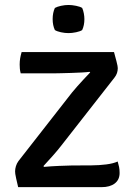

<svg xmlns="http://www.w3.org/2000/svg" viewBox="-20 -756 542 776"><path d="M271 -382Q280.1 -393.2 292.5 -407.2Q304.9 -421.2 318.5 -435.8Q332 -450.4 344.6 -463.4L342 -465.7Q330.1 -464 309.9 -463Q289.6 -461.9 267.3 -461.2Q245 -460.5 226.7 -460.1Q208.5 -459.6 200.3 -459.6H63.7Q61.2 -469 60.3 -477.6Q59.5 -486.1 59.5 -494.8Q59.5 -508.2 61.4 -519.9Q63.4 -531.6 67.4 -545.5H440.8Q447.4 -521.5 450.6 -508.9Q453.8 -496.3 454.9 -490.3Q456 -484.2 456 -480.4Q456 -470.6 452.9 -460.9Q449.8 -451.3 442.4 -442L226.7 -166.3Q212.9 -148.4 193 -126Q173 -103.5 155.7 -84.9L157.7 -81.5Q189 -84.3 218.4 -85.5Q247.7 -86.7 270 -87.2L348.7 -87.6Q382 -87.9 409.6 -91.5Q437.3 -95 455.6 -103.2Q459.2 -91.6 461.3 -81.1Q463.4 -70.7 463.4 -56.9Q463.4 -29.6 443.9 -14.6Q424.5 0.4 390.4 0.4H53.4Q48 -22.6 45.3 -34.7Q42.6 -46.9 41.8 -53Q41 -59.1 41 -63.3Q41 -73.1 44.3 -84.3Q47.6 -95.5 54.7 -105.2ZM192.8 -678.9Q192.8 -704.5 201.8 -723.9Q210.9 -729.1 226.7 -732.5Q242.4 -735.9 257 -735.9Q270.8 -735.9 287.5 -732.5Q304.2 -729.1 312.1 -723.9Q316.4 -714.8 318.7 -702.3Q321.1 -689.9 321.1 -678.9Q321.1 -653.6 312.1 -634.5Q304.5 -629.3 287.7 -625.7Q270.8 -622.2 257 -622.2Q242.4 -622.2 226.5 -625.6Q210.5 -629.1 201.8 -634.5Q192.8 -653.6 192.8 -678.9Z"/></svg>

Font: Signika SC
Style: Regular
Weight: 300
Designer: Anna Giedryś
Foundry: Anna Giedryś
Version: Version 2.000